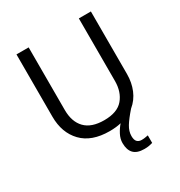

<svg xmlns="http://www.w3.org/2000/svg" viewBox="-212 -862 1155 1229"><g transform="rotate(-30 365.5 -247.0)"><path d="M466 107Q466 136 478 148.5Q490 161 511 161Q528 161 539.5 158.5Q551 156 559 155V211Q545 215 531 217.5Q517 220 497 220Q444 220 419 194Q394 168 394 117Q394 86 410 55.5Q426 25 447 1Q408 10 362 10Q229 10 159.5 -62.5Q90 -135 90 -254V-714H180V-251Q180 -164 226.5 -116Q273 -68 367 -68Q464 -68 507.5 -119.5Q551 -171 551 -252V-714H640V-252Q640 -189 618 -136Q596 -83 552 -47Q508 3 487 37.5Q466 72 466 107Z"/></g></svg>

Font: Noto Sans Tifinagh Rhissa Ixa
Style: Regular
Weight: 400
Designer: JamraPatel
Foundry: JamraPatel LLC
Version: Version 2.006; ttfautohint (v1.8.4.7-5d5b)